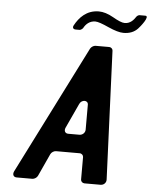

<svg xmlns="http://www.w3.org/2000/svg" viewBox="-57 -881 732 928"><g transform="rotate(5 309.0 -417.0)"><path d="M59 0H135C145 0 157 -8 161 -17L211 -126C215 -135 227 -143 237 -143H352C362 -143 370 -135 370 -126V-17C370 -8 378 0 388 0H466C482 0 494 -13 493 -28L467 -651C467 -659 459 -667 450 -667H383C374 -667 362 -659 358 -651L44 -28C37 -13 43 0 59 0ZM273 -259 329 -380C339 -403 371 -403 371 -380V-259C371 -244 358 -232 343 -232H289C274 -232 267 -244 273 -259ZM514 -789C501 -789 482 -797 456 -812C430 -827 406 -834 385 -834C325 -834 290 -794 270 -757C263 -745 269 -737 281 -737H300C305 -737 313 -743 316 -747C326 -766 344 -784 372 -784C385 -784 407 -776 438 -762C469 -748 494 -741 512 -741C541 -741 564 -750 581 -768C589 -776 636 -833 610 -833H582C578 -833 571 -829 568 -825C557 -808 541 -789 514 -789Z"/></g></svg>

Font: DIN Rundschrift
Style: BreitKursiv
Weight: 400
Width: 7
Version: Version 1.027